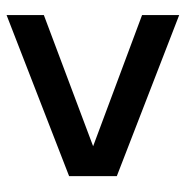

<svg xmlns="http://www.w3.org/2000/svg" viewBox="-10 -547 580 600"><g transform="rotate(90 280.0 -247.0)"><path d="M27 -94 437 -248 27 -401V-517L530.5 -322V-173L27 22.5Z"/></g></svg>

Font: HK Grotesk ExtraBold
Style: Regular
Weight: 800
Designer: Alfredo Marco Pradil
Foundry: Hanken Design Co.
Version: Version 3.001